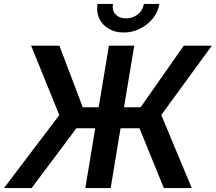

<svg xmlns="http://www.w3.org/2000/svg" viewBox="-55 -961 1102 981"><path d="M630.9 -727.5 578.6 -413.1H663.6L883.8 -727.5H1027.3L769 -373.5L924.8 0H782.2L657.7 -305.7H561L510.3 0H380.9L431.6 -305.7H335.4L106.4 0H-34.7L248 -373L104 -727.5H248.5L367.7 -413.1H449.2L501.5 -727.5ZM577.1 -794.9Q532.2 -794.9 499.8 -814.5Q467.3 -834 451.9 -866.9Q436.5 -899.9 443.4 -940.9H522Q516.6 -908.2 535.4 -887.7Q554.2 -867.2 588.9 -867.2Q623.5 -867.2 649.2 -887.7Q674.8 -908.2 680.2 -940.9H759.3Q752.4 -899.9 726.1 -866.9Q699.7 -834 660.6 -814.5Q621.6 -794.9 577.1 -794.9Z"/></svg>

Font: Inter Display SemiBold
Style: Italic
Weight: 600
Italic angle: -9.39999°
Designer: Rasmus Andersson
Foundry: rsms
Version: Version 4.000;git-a52131595